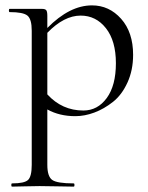

<svg xmlns="http://www.w3.org/2000/svg" viewBox="-20 -419 552 714"><path d="M322 -399Q386 -399 430.5 -349Q475 -299 475 -215Q475 -158 454 -112Q433 -66 400 -40Q367 -14 331 -0.5Q295 13 260 13Q201 13 156 -12V194Q156 237 174 250Q192 263 254 263Q257 263 257 269Q257 275 254 275Q237 275 194.5 274Q152 273 127 273Q106 273 71.5 274Q37 275 25 275Q22 275 22 269Q22 263 25 263Q71 263 84.5 250Q98 237 98 194V-305Q98 -348 82 -361Q66 -374 16 -374Q13 -374 13 -380Q13 -386 16 -386H136Q148 -386 152 -381Q156 -376 156 -360V-315Q239 -399 322 -399ZM290 -8Q343 -8 377 -54.5Q411 -101 411 -184Q411 -267 374 -314Q337 -361 280 -361Q218 -361 156 -297V-68Q211 -8 290 -8Z"/></svg>

Font: Cormorant Infant
Style: Regular
Weight: 400
Designer: Christian Thalmann (Catharsis Fonts)
Version: Version 1.000;PS 002.000;hotconv 1.0.88;makeotf.lib2.5.64775